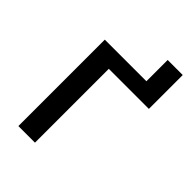

<svg xmlns="http://www.w3.org/2000/svg" viewBox="-191 -715 798 798"><g transform="rotate(45 207.5 -316.5)"><path d="M401.5 -633V-434H166V0H68.5V-508H313V-633Z"/></g></svg>

Font: Lato 2
Style: Regular
Weight: 500
Designer: Lukasz Dziedzic with Adam Twardoch and Botio Nikoltchev
Foundry: tyPoland Lukasz Dziedzic
Version: Version 2.015; 2015-08-06; http://www.latofonts.com/